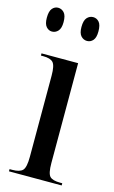

<svg xmlns="http://www.w3.org/2000/svg" viewBox="-117 -794 501 841"><g transform="rotate(15 134.0 -374.0)"><path d="M197 -640Q181 -640 169.5 -652.5Q158 -665 158 -693Q158 -723 169.5 -735.5Q181 -748 197 -748Q213 -748 224 -735.5Q235 -723 235 -693Q235 -665 224 -652.5Q213 -640 197 -640ZM38 -640Q23 -640 12 -652.5Q1 -665 1 -693Q1 -723 12 -735.5Q23 -748 38 -748Q54 -748 65.5 -735.5Q77 -723 77 -693Q77 -665 65.5 -652.5Q54 -640 38 -640ZM15 0V-10H27Q61 -10 74 -23.5Q87 -37 87 -85V-453Q87 -499 74.5 -512.5Q62 -526 30 -526H19V-536H185V-83Q185 -36 197.5 -23Q210 -10 244 -10H254V0Z"/></g></svg>

Font: Noto Serif Display ExtraCondensed Medium
Style: Regular
Weight: 500
Width: 2
Designer: Monotype Design Team
Foundry: Monotype Imaging Inc.
Version: Version 2.009